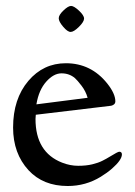

<svg xmlns="http://www.w3.org/2000/svg" viewBox="-20 -611 453 644"><path d="M217 -503.9Q206.5 -503.9 191.8 -521.4Q177 -538.8 177 -549.8Q177 -560.8 192.9 -575.9Q208.7 -591.1 218.4 -591.1Q228 -591.1 245 -575.2Q262 -559.3 262 -548.7Q262 -538.1 244.8 -521Q227.5 -503.9 217 -503.9ZM100.1 -226.1 99.1 -211.9Q99.1 -100.3 188.5 -65.4Q215.3 -54.9 242.2 -54.9Q269 -54.9 289.3 -59.8Q309.6 -64.7 323.4 -71.7Q337.2 -78.6 348.1 -85.4Q375.2 -102.1 379.9 -102.1Q388.9 -102.1 388.9 -93Q388.9 -84 380.6 -72Q372.3 -60.1 355.7 -45.5Q339.1 -31 317.9 -18.1Q267.6 12.9 207 12.9Q124.8 12.9 75.7 -40Q23.9 -96.4 23.9 -183.1Q23.9 -279.5 75.2 -339.8Q125.5 -398.9 200.9 -398.9Q285.4 -398.9 339.6 -331.1Q366.9 -296.9 366.9 -271Q366.9 -263.9 361.2 -260Q355.5 -256.1 351.1 -256.1ZM102.1 -261 273.9 -283Q267.6 -305.2 253.4 -323.6Q239.3 -342 231.4 -348.9Q212.6 -365 186.3 -365Q159.9 -365 135 -337Q110.1 -309.1 102.1 -261Z"/></svg>

Font: Linden Hill
Style: Regular
Weight: 400
Version: Version 1.202